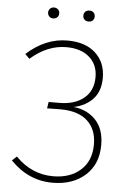

<svg xmlns="http://www.w3.org/2000/svg" viewBox="-58 -892 635 944"><g transform="rotate(5 259.5 -419.5)"><path d="M250 -693Q339 -693 389 -647Q439 -601 439 -525Q439 -460 404 -421.5Q369 -383 309 -370Q376 -363 418 -318.5Q460 -274 460 -196Q460 -100 398 -45Q336 10 237 10Q118 10 29 -82L52 -103Q131 -22 237 -22Q321 -22 372.5 -68Q424 -114 424 -195Q424 -270 378 -311.5Q332 -353 246 -353H240L179 -352L184 -384H235Q312 -384 357.5 -421Q403 -458 403 -526Q403 -587 361.5 -623.5Q320 -660 248 -660Q154 -660 71 -587L49 -609Q142 -693 250 -693ZM324.5 -841.5Q332 -849 345 -849Q358 -849 365.5 -841.5Q373 -834 373 -822Q373 -810 365.5 -802.5Q358 -795 345 -795Q332 -795 324.5 -802.5Q317 -810 317 -822Q317 -834 324.5 -841.5ZM150.5 -841Q158 -849 170 -849Q182 -849 190 -841.5Q198 -834 198 -822Q198 -810 190 -802.5Q182 -795 170 -795Q158 -795 150.5 -803Q143 -811 143 -822Q143 -833 150.5 -841Z"/></g></svg>

Font: FiraSans
Style: Regular
Weight: 200
Designer: Carrois Corporate & Edenspiekermann AG
Foundry: Carrois Corporate GbR & Edenspiekermann AG
Version: Version 3.106;PS 003.106;hotconv 1.0.70;makeotf.lib2.5.58329